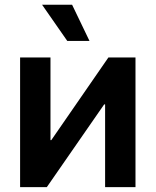

<svg xmlns="http://www.w3.org/2000/svg" viewBox="-20 -773 643 793"><path d="M539.6 0H414.1V-341.8H410.2L173.3 0H63V-535.6H188.5V-194.3H191.9L427.7 -535.6H539.6ZM257.8 -604 153.8 -753.4H277.8L349.6 -604Z"/></svg>

Font: Inter 20pt SemiBold
Style: Regular
Weight: 600
Version: Version 4.001;git-66647c0bb